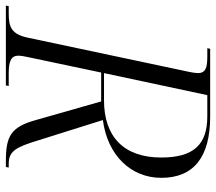

<svg xmlns="http://www.w3.org/2000/svg" viewBox="-76 -692 754 671"><g transform="rotate(90 301.5 -357.0)"><path d="M-14 0H265L267 -10H222C181 -10 161 -18 161 -44C161 -51 163 -62 165 -72L220 -333H321L386 -105C410 -18 442 0 529 0H550L552 -10H538C494 -10 480 -38 458 -110L386 -339C509 -355 588 -437 588 -543C588 -657 515 -714 374 -714H137L135 -704H164C201 -704 222 -699 222 -671C222 -664 220 -652 218 -642L98 -76C86 -19 60 -10 14 -10H-12ZM317 -343H222L299 -704H373C472 -704 517 -656 517 -543C517 -412 444 -343 317 -343Z"/></g></svg>

Font: Noto Serif Display Light
Style: Italic
Weight: 300
Italic angle: -12°
Designer: Monotype Design Team
Foundry: Monotype Imaging Inc.
Version: Version 2.009